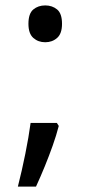

<svg xmlns="http://www.w3.org/2000/svg" viewBox="-20 -570 334 709"><path d="M190 -116 197 -105Q188 -70 174.5 -32Q161 6 145.5 44Q130 82 113 119H46Q61 60 73.5 -2Q86 -64 93 -116ZM147 -414Q121 -414 103 -430Q85 -446 85 -482Q85 -520 103 -535Q121 -550 147 -550Q173 -550 191 -535Q209 -520 209 -482Q209 -446 191 -430Q173 -414 147 -414Z"/></svg>

Font: hexusinhala05
Style: Book
Weight: 400
Designer: Jelle Bosma - Monotype Design Team
Foundry: Monotype Imaging Inc.
Version: Version 2.003